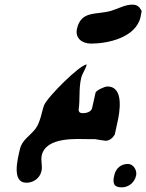

<svg xmlns="http://www.w3.org/2000/svg" viewBox="-20 -787 631 828"><path d="M312 -663C303 -622 334 -599 373 -599C444 -599 565 -624 586 -713C587 -717 590 -736 591 -740C581 -758 572 -767 550 -767C519 -767 489 -749 458 -740C393 -722 330 -742 312 -663ZM66 -144C56 -101 29 1 94 1C124 1 152 -18 159 -50C164 -73 155 -94 160 -117C179 -199 315 -187 361 -187H390C394 -186 431 -180 435 -180C453 -180 466 -192 475 -207C477 -214 483 -246 485 -253C497 -303 516 -414 443 -414C431 -414 394 -397 392 -387L377 -320C373 -304 351 -299 339 -299C328 -299 321 -300 319 -313C326 -359 319 -404 330 -450C335 -472 348 -485 354 -509C326 -509 186 -371 170 -333C161 -310 155 -262 134 -233C109 -200 75 -184 66 -144ZM473 -32C465 1 469 21 505 21C534 21 560 1 567 -30C572 -53 555 -80 532 -80C501 -80 480 -61 473 -32Z"/></svg>

Font: Charger
Style: OversprayIt
Weight: 400
Designer: Jasper
Foundry: Cannot Into Space Fonts
Version: Version 0.980